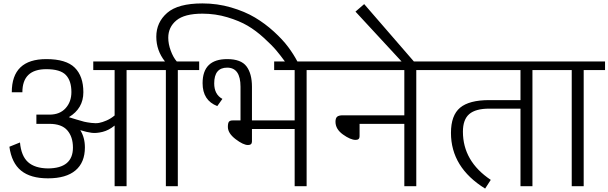

<svg xmlns="http://www.w3.org/2000/svg" viewBox="-20 -1090 3562 1124"><path d="M721 0V-680H846V-730H526V-680H651V-414Q628 -395 603.5 -384.5Q579 -374 560 -370.5Q541 -367 514 -370.5Q487 -374 472.5 -377.5Q458 -381 427 -390.5Q396 -400 383 -404Q468 -455 468 -550Q468 -644 417.5 -694Q367 -744 251 -744Q49 -744 49 -550H111Q111 -685 251 -685Q333 -685 365.5 -651Q398 -617 398 -551Q398 -494 364 -456.5Q330 -419 270 -419H193V-365H269Q341 -365 374 -327Q407 -289 407 -226Q407 -105 261 -104Q184 -105 144 -141Q104 -177 97 -256L35 -231Q48 -136 103.5 -91Q159 -46 261 -46Q367 -46 422 -92.5Q477 -139 477 -227Q477 -285 450 -328Q489 -316 516.5 -312.5Q544 -309 580.5 -318Q617 -327 651 -355V0Z M951 -680V0H1021V-680H1146V-730H1015Q994 -754 979.5 -793.5Q965 -833 965 -869Q965 -931 1012.5 -970.5Q1060 -1010 1165 -1010Q1241 -1010 1311 -989Q1381 -968 1429.5 -939.5Q1478 -911 1525 -868Q1572 -825 1596.5 -796Q1621 -767 1648 -730H1721Q1699 -772 1667 -815Q1635 -858 1583.5 -905Q1532 -952 1472.5 -987.5Q1413 -1023 1332.5 -1046.5Q1252 -1070 1165 -1070Q1022 -1070 958.5 -1014.5Q895 -959 895 -875Q895 -794 946 -730H826V-680Z M1388 -582V-385H1342Q1326 -385 1320 -377Q1314 -369 1314 -347Q1314 -310 1359 -275.5Q1404 -241 1432 -241Q1455 -241 1455 -262V-335H1705V0H1775V-680H1900V-730H1585V-680H1705V-385H1455V-582Q1455 -659 1423 -701.5Q1391 -744 1310 -744Q1166 -744 1166 -603Q1166 -502 1252 -469L1282 -511Q1234 -537 1234 -602Q1234 -694 1310 -694Q1388 -694 1388 -582Z M1987 -415Q1963 -415 1953.5 -406.5Q1944 -398 1944 -377Q1944 -334 1988 -302.5Q2032 -271 2062 -271Q2085 -271 2085 -292V-365H2347V0H2417V-680H2542V-730H1880V-680H2347V-415Z M2403 -730 2112 -1066 2061 -1022 2331 -730Z M3222 -730H2522V-680H3027V-504H2844Q2727 -504 2673.5 -459.5Q2620 -415 2620 -312Q2620 -110 2820 14L2853 -37Q2690 -146 2690 -319Q2690 -390 2727 -422Q2764 -454 2844 -454H3027V0H3097V-680H3222Z M3327 -680V0H3397V-680H3522V-730H3202V-680Z"/></svg>

Font: Glegoo
Style: Regular
Weight: 400
Version: Version 2.0.1; ttfautohint (v0.9) -r 48 -G 60